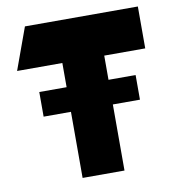

<svg xmlns="http://www.w3.org/2000/svg" viewBox="-79 -772 780 844"><g transform="rotate(-10 311.0 -350.0)"><path d="M20 -513 88 -700H592V-513H409V-405H530V-295H409V0H222V-295H100V-405H222V-513Z"/></g></svg>

Font: Clickuper
Style: Bold
Weight: 700
Designer: Denis Ignatov
Foundry: Denis Ignatov
Version: Version 1.10 April 16, 2021